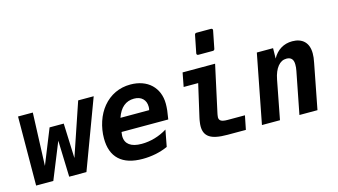

<svg xmlns="http://www.w3.org/2000/svg" viewBox="-90 -1135 2589 1471"><g transform="rotate(-15 1204.0 -399.5)"><path d="M43.9 0H180.2L296.9 -288.1L306.2 0H442.9L647 -546.9H523.9L381.8 -127.9L371.1 -403.8H258.8L147.9 -127.9L164.1 -546.9H46.9Z M886.7 14.2C921.4 14.2 956.5 10.7 990.2 3.9C1023.9 -2.9 1056.2 -13.2 1086.9 -26.9L1111.8 -158.2C1081.5 -139.2 1048.8 -124.5 1013.7 -114.3C978.5 -104 942.9 -99.1 909.2 -99.1C865.2 -99.1 833.5 -107.4 811.5 -124C791.5 -139.2 778.8 -161.1 778.8 -196.8L780.3 -211.4C780.8 -216.3 781.2 -221.7 782.2 -227.1H1152.8C1157.2 -253.4 1161.6 -283.7 1163.1 -296.4C1165 -313.5 1166 -335 1166 -348.1C1166 -414.1 1142.6 -466.3 1105 -502.4C1064.9 -541 1006.8 -561 940.9 -561C897 -561 856.4 -552.2 818.8 -534.7C782.7 -517.6 749 -491.7 721.2 -458C695.3 -426.3 675.3 -390.1 660.6 -346.2C646.5 -303.2 639.2 -258.3 639.2 -213.9C639.2 -140.6 659.2 -83 702.1 -43.5C744.1 -4.9 805.2 14.2 886.7 14.2ZM802.2 -334C815.4 -372.6 833.5 -401.4 856.4 -420.4C879.4 -439.5 907.2 -449.2 939.9 -449.2C968.8 -449.2 991.7 -441.4 1008.3 -425.3C1024.9 -409.2 1033.2 -387.7 1033.2 -359.9C1033.2 -356 1033.2 -352.1 1032.7 -347.7C1032.2 -343.3 1031.2 -338.4 1029.8 -334Z M1504.4 -646H1618.2C1627 -646 1632.3 -650.4 1633.8 -659.2L1661.1 -796.9C1661.6 -798.3 1661.6 -799.8 1661.6 -800.8C1661.6 -808.1 1656.7 -813 1647.9 -813H1534.2C1525.4 -813 1520 -808.6 1518.6 -799.8L1491.2 -662.1C1490.7 -660.6 1490.7 -659.2 1490.7 -658.2C1490.7 -650.9 1495.6 -646 1504.4 -646ZM1561.5 3.9H1706.5L1728.5 -106H1592.8C1567.4 -106 1549.8 -108.9 1539.6 -115.2C1528.3 -122.1 1524.4 -132.8 1524.4 -144C1524.4 -147.9 1524.9 -151.4 1525.9 -156.7C1526.9 -162.6 1525.4 -158.7 1528.8 -174.3L1609.9 -546.9H1352.1L1331.1 -437H1446.3L1387.7 -181.2C1384.3 -166.5 1382.8 -157.7 1380.9 -142.6C1379.4 -131.3 1378.4 -122.6 1378.4 -111.8C1378.4 -74.2 1389.6 -43.9 1419.9 -23.9C1447.8 -5.4 1492.2 3.9 1561.5 3.9Z M1835 0H1978L2037.1 -307.1C2045.4 -350.6 2059.6 -384.3 2078.6 -407.7C2097.7 -431.2 2120.1 -442.9 2147.5 -442.9C2165 -442.9 2178.7 -438 2188 -428.2C2198.2 -417.5 2202.1 -400.9 2202.1 -382.3C2202.1 -376 2201.7 -367.2 2201.2 -358.9C2200.7 -356 2199.7 -346.2 2197.3 -333L2132.3 0H2275.4L2344.2 -355.5C2347.2 -370.1 2350.1 -389.2 2351.1 -397C2352.5 -409.2 2353 -420.9 2353 -429.7C2353 -473.1 2340.8 -504.9 2319.3 -526.4C2296.9 -548.8 2264.2 -560.1 2224.6 -560.1C2190.4 -560.1 2159.7 -551.8 2132.8 -535.2C2107.4 -519.5 2084.5 -495.6 2068.4 -464.8L2069.8 -546.9H1940.9Z"/></g></svg>

Font: Hack
Style: Bold Oblique
Weight: 700
Italic angle: -12°
Monospace: yes
Designer: Christopher Simpkins
Foundry: Christopher Simpkins
Version: Version 2.010